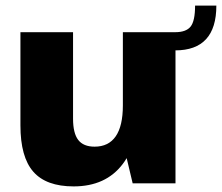

<svg xmlns="http://www.w3.org/2000/svg" viewBox="-20 -655 793 686"><path d="M241 -231Q241 -179 259.5 -155Q278 -131 318 -131Q368 -131 393.5 -168Q419 -205 419 -278L479 -359V-300Q479 -149 418.5 -69Q358 11 243 11Q145 11 99 -41.5Q53 -94 53 -207V-540H241ZM607 0H454L419 -147V-540H607ZM606 -540Q645 -540 661 -560Q677 -580 677 -635H753Q753 -475 606 -475Z"/></svg>

Font: Pathway Extreme SemiCondensed ExtraBold
Style: Regular
Weight: 800
Width: 4
Version: Version 1.001;gftools[0.9.26]